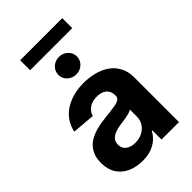

<svg xmlns="http://www.w3.org/2000/svg" viewBox="-268 -1005 1115 1115"><g transform="rotate(-45 290.0 -447.5)"><path d="M215.8 10.7Q164.1 10.7 123 -7.8Q82 -26.4 58.6 -62.5Q35.2 -98.6 35.2 -152.3Q35.2 -198.2 51.8 -228.5Q68.4 -259.8 96.7 -278.3Q126 -296.9 162.1 -306.6Q199.2 -316.4 239.3 -320.3Q287.1 -325.2 316.4 -330.1Q345.7 -334 358.4 -342.8Q372.1 -351.6 372.1 -369.1Q372.1 -370.1 372.1 -371.1Q372.1 -405.3 350.6 -423.8Q329.1 -442.4 291 -442.4Q250 -442.4 225.6 -423.8Q202.1 -406.2 194.3 -378.9Q147.5 -382.8 53.7 -390.6Q64.5 -440.4 95.7 -476.6Q127 -512.7 176.8 -532.2Q226.6 -552.7 292 -552.7Q336.9 -552.7 378.9 -542Q420.9 -531.2 453.1 -508.8Q485.4 -486.3 503.9 -451.2Q523.4 -417 523.4 -368.2Q523.4 -245.1 523.4 0Q487.3 0 379.9 0Q379.9 -18.6 379.9 -75.2Q378.9 -75.2 375 -75.2Q362.3 -49.8 339.8 -30.3Q318.4 -11.7 287.1 0Q256.8 10.7 215.8 10.7ZM258.8 -93.8Q293 -93.8 318.4 -107.4Q343.8 -121.1 358.4 -143.6Q373 -166 373 -195.3Q373 -213.9 373 -252.9Q366.2 -248 353.5 -244.1Q340.8 -241.2 326.2 -237.3Q310.5 -234.4 295.9 -232.4Q280.3 -230.5 267.6 -228.5Q241.2 -224.6 221.7 -215.8Q201.2 -207 190.4 -192.4Q179.7 -178.7 179.7 -157.2Q179.7 -126 202.1 -110.4Q224.6 -93.8 258.8 -93.8ZM470.7 -906.2Q470.7 -885.7 470.7 -824.2Q384.8 -824.2 125 -824.2Q125 -844.7 125 -906.2Q210.9 -906.2 470.7 -906.2ZM297.9 -617.2Q266.6 -617.2 244.1 -637.7Q221.7 -659.2 221.7 -688.5Q221.7 -718.8 244.1 -740.2Q266.6 -760.7 297.9 -760.7Q329.1 -760.7 351.6 -740.2Q374 -718.8 374 -688.5Q374 -659.2 351.6 -637.7Q329.1 -617.2 297.9 -617.2Z"/></g></svg>

Font: DeepSea
Style: Bold
Weight: 700
Designer: Stem
Version: Version 3.019;git-0a5106e0b